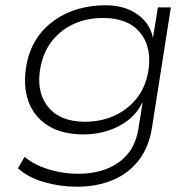

<svg xmlns="http://www.w3.org/2000/svg" viewBox="-20 -520 741 727"><path d="M271 187Q207 187 146.5 169.5Q86 152 48 117L73 74Q101 97 134 110.5Q167 124 203.5 131Q240 138 276 138Q369 138 430 94.5Q491 51 504 -32L520 -132H519Q499 -91 464.5 -64.5Q430 -38 387 -24.5Q344 -11 297 -11Q215 -11 161.5 -44.5Q108 -78 87 -138Q66 -198 81 -278Q92 -333 119 -374Q146 -415 186.5 -443.5Q227 -472 276 -486Q325 -500 380 -500Q452 -500 500.5 -465.5Q549 -431 559 -376L578 -492H627L556 -40Q545 35 506 86Q467 137 406.5 162Q346 187 271 187ZM302 -59Q361 -59 410 -80.5Q459 -102 493.5 -142.5Q528 -183 540 -242Q558 -336 512.5 -394Q467 -452 370 -452Q311 -452 262 -430.5Q213 -409 179.5 -368Q146 -327 134 -269Q115 -176 160.5 -117.5Q206 -59 302 -59Z"/></svg>

Font: Nunito Sans 7pt SemiExpanded ExtraLight
Style: Italic
Weight: 250
Width: 6
Italic angle: -9°
Designer: Vernon Adams
Foundry: Vernon Adams
Version: Version 3.101;gftools[0.9.27]